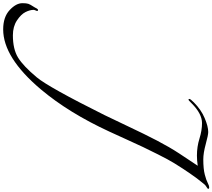

<svg xmlns="http://www.w3.org/2000/svg" viewBox="-388 -848 1335 1207"><g transform="rotate(90 279.5 -244.5)"><path d="M506 -886Q525 -886 581.5 -870.5Q638 -855 678 -855Q738 -855 774 -864.5Q810 -874 826.5 -883Q843 -892 855 -892Q863 -892 863 -886Q863 -883 858.5 -880Q854 -877 846.5 -872Q839 -867 835 -862Q797 -817 762 -765Q727 -713 703 -674Q679 -635 647 -571Q615 -507 600.5 -476.5Q586 -446 551 -369Q516 -292 504 -266Q386 -10 238 166Q38 403 -139 403Q-217 403 -260.5 362.5Q-304 322 -304 282Q-304 257 -300 245Q-296 233 -282 212Q-279 208 -276 202Q-273 196 -271 192.5Q-269 189 -266.5 186.5Q-264 184 -261 184Q-255 184 -255 189Q-255 192 -258.5 199.5Q-262 207 -262 212Q-262 235 -248 263Q-234 291 -195.5 316.5Q-157 342 -102 342Q-15 342 38 309.5Q91 277 162 192Q224 118 399 -233Q419 -273 469.5 -380.5Q520 -488 560.5 -565.5Q601 -643 641 -704L718 -820Q685 -815 654 -815Q598 -815 547 -831Q496 -847 450 -847Q391 -847 326 -782Q306 -762 304 -762Q298 -762 298 -768Q298 -774 320 -796Q365 -841 418 -863.5Q471 -886 506 -886Z"/></g></svg>

Font: Miama Nueva
Style: Medium
Weight: 400
Italic angle: -28°
Version: Version 1.0